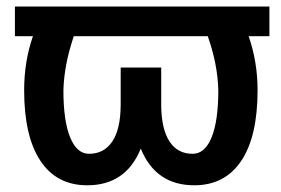

<svg xmlns="http://www.w3.org/2000/svg" viewBox="-20 -548 845 578"><path d="M791 -439V-528.3H24.9V-439H79.1Q52.7 -362.8 52.7 -276.4Q52.7 -137.7 101.6 -64Q150.4 9.8 242.7 9.8Q358.9 9.8 403.8 -100.6Q448.7 9.8 564.9 9.8Q656.7 9.8 706.1 -63.5Q755.4 -136.7 755.4 -276.4Q755.4 -361.8 728.5 -439ZM637.2 -276.4Q637.2 -183.6 616.9 -134.3Q596.7 -85 560.1 -85Q514.6 -85 490.5 -121.8Q466.3 -158.7 465.3 -228.5V-344.7H343.3V-231.4Q342.8 -158.7 317.9 -121.8Q293 -85 248 -85Q211.4 -85 191.2 -134.3Q170.9 -183.6 170.9 -276.4Q172.9 -352.5 202.1 -439H605.5Q635.3 -354.5 637.2 -276.4Z"/></svg>

Font: FAU Chimera Medium
Style: Regular
Weight: 500
Version: Version 1.002;hotconv 1.0.117;makeotfexe 2.5.65602